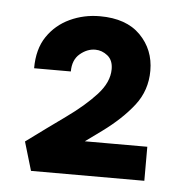

<svg xmlns="http://www.w3.org/2000/svg" viewBox="-37 -797 403 427"><g transform="rotate(5 165.0 -584.0)"><path d="M28 -470Q74 -504 114.5 -533Q155 -562 180.5 -590Q206 -618 206 -647Q206 -667 193.5 -677Q181 -687 166 -687Q148 -687 132 -673.5Q116 -660 116 -634H34Q34 -677 53 -705Q72 -733 103 -747.5Q134 -762 170 -762Q229 -762 260.5 -730Q292 -698 292 -651Q292 -607 266 -573.5Q240 -540 197 -508.5Q154 -477 102 -440L137 -482H300V-406H47Z"/></g></svg>

Font: Ysabeau Office
Style: Bold
Weight: 700
Designer: Christian Thalmann (Catharsis Fonts)
Version: Version 2.001;gftools[0.9.30]; featfreeze: tnum,lnum,ss02